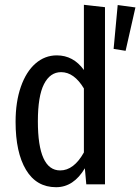

<svg xmlns="http://www.w3.org/2000/svg" viewBox="-20 -769 585 801"><path d="M418 -739V0H340L334 -67Q287 12 214 12Q132 12 88.5 -60.5Q45 -133 45 -261Q45 -344 67 -407Q89 -470 128 -504Q167 -538 217 -538Q286 -538 330 -477V-749ZM330 -133V-400Q289 -468 235 -468Q189 -468 163.5 -418Q138 -368 138 -263Q138 -58 231 -58Q288 -58 330 -133ZM545 -738 471 -748 454 -565 504 -557Z"/></svg>

Font: Fira Sans Compressed
Style: Regular
Weight: 400
Width: 1
Designer: bBox Type GmbH & Carrois Corporate GbR & Edenspiekermann AG
Foundry: bBox Type GmbH & Carrois Corporate GbR & Edenspiekermann AG
Version: Version 4.301